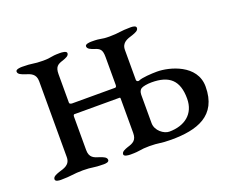

<svg xmlns="http://www.w3.org/2000/svg" viewBox="-76 -526 792 652"><g transform="rotate(-20 320.0 -200.0)"><path d="M400 -229V-337C400 -364 421 -370 441 -376C452 -380 464 -384 464 -394C464 -402 452 -403 444 -403C406 -403 402 -398 367 -398C332 -398 342 -403 303 -403C296 -403 280 -402 280 -394C280 -384 292 -380 303 -376C323 -370 330 -364 330 -337V-236C330 -230 327 -228 325 -228H170C167 -228 160 -229 160 -234V-337C160 -364 170 -370 190 -376C201 -380 213 -384 213 -394C213 -402 196 -403 189 -403C151 -403 161 -398 126 -398C91 -398 91 -403 52 -403C45 -403 29 -402 29 -394C29 -384 41 -380 52 -376C72 -370 90 -364 90 -337V-63C90 -35 68 -30 48 -24C37 -20 25 -16 25 -6C25 2 38 3 45 3C83 3 91 -2 126 -2C161 -2 161 3 200 3C207 3 219 2 219 -6C219 -16 207 -20 196 -24C176 -30 160 -35 160 -63V-184C160 -189 163 -191 163 -191H326C329 -191 330 -191 330 -186V-63C330 -36 316 -30 296 -24C285 -20 273 -16 273 -6C273 2 290 3 297 3C335 3 331 -2 366 -2C401 -2 404 3 444 3C537 3 615 -21 615 -127C615 -207 521 -231 477 -231C458 -231 422 -229 410 -223C406 -221 400 -224 400 -229ZM409 -196C415 -200 431 -203 447 -203C511 -203 542 -176 542 -110C542 -54 502 -25 447 -25C428 -25 400 -45 400 -73V-170C400 -175 399 -189 409 -196Z"/></g></svg>

Font: EB Garamond 12
Style: Regular
Weight: 400
Version: Version 0.016+